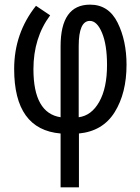

<svg xmlns="http://www.w3.org/2000/svg" viewBox="-20 -567 604 827"><path d="M135 -542Q41 -424 41 -270Q41 -9 241 8V240H320V8Q423 -2 474 -84Q525 -166 525 -288Q525 -392 486.5 -469.5Q448 -547 368 -547Q241 -547 241 -368V-62Q124 -80 124 -269Q124 -404 196 -501ZM367 -477Q398 -477 419.5 -425.5Q441 -374 441 -287Q441 -188 407.5 -128.5Q374 -69 319 -62V-368Q319 -477 367 -477Z"/></svg>

Font: Noto Sans Display Condensed
Style: Regular
Weight: 400
Width: 3
Designer: Monotype Design Team
Foundry: Monotype Imaging Inc.
Version: Version 1.900